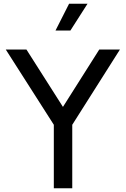

<svg xmlns="http://www.w3.org/2000/svg" viewBox="-20 -1011 675 1031"><path d="M269 0H368V-341L624 -745H513L318 -437L122 -745H11L269 -341ZM278 -847H358L450 -991H351Z"/></svg>

Font: Plus Jakarta Sans Medium
Style: Regular
Weight: 500
Designer: Gumpita Rahayu
Foundry: Tokotype
Version: Version 2.004; ttfautohint (v1.8.3)